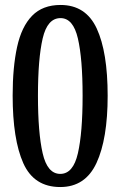

<svg xmlns="http://www.w3.org/2000/svg" viewBox="-20 -744 486 774"><path d="M223 10Q117 10 74 -86Q31 -182 31 -359Q31 -473 49 -555Q67 -637 109.5 -680.5Q152 -724 224 -724Q326 -724 370 -629Q414 -534 414 -358Q414 -184 369 -87Q324 10 223 10ZM223 -43Q275 -43 294 -126Q313 -209 313 -358Q313 -507 294 -589Q275 -671 224 -671Q171 -671 152 -589Q133 -507 133 -358Q133 -209 152 -126Q171 -43 223 -43Z"/></svg>

Font: Noto Serif Hebrew ExtraCondensed Medium
Style: Regular
Weight: 500
Width: 2
Designer: Monotype Design Team
Foundry: Monotype Imaging Inc.
Version: Version 2.004; ttfautohint (v1.8.4.7-5d5b)